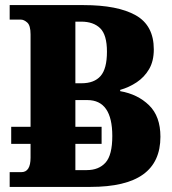

<svg xmlns="http://www.w3.org/2000/svg" viewBox="-20 -734 676 754"><path d="M18 0V-58H64Q100 -58 100 -115V-169H24V-236H100V-599Q100 -634 87 -645.5Q74 -657 62 -657H18V-714H308Q442 -714 513 -674Q584 -634 584 -540Q584 -494 565.5 -462.5Q547 -431 517 -411Q487 -391 452 -381V-376Q521 -364 565.5 -320.5Q610 -277 610 -197Q610 -98 542 -49Q474 0 335 0ZM300 -407Q350 -407 375 -435.5Q400 -464 400 -531Q400 -597 373.5 -623Q347 -649 299 -649H276V-407ZM321 -66Q368 -66 394.5 -95.5Q421 -125 421 -200Q421 -341 323 -341H276V-236H379V-169H276V-66Z"/></svg>

Font: Noto Serif Condensed Black
Style: Regular
Weight: 900
Width: 3
Designer: Monotype Design Team
Foundry: Monotype Imaging Inc.
Version: Version 2.015; ttfautohint (v1.8.4.7-5d5b)